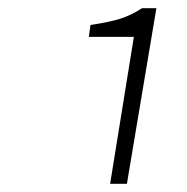

<svg xmlns="http://www.w3.org/2000/svg" viewBox="-20 -853 457 469"><path d="M307 -763H197L201 -792Q248 -799 274.5 -807.5Q301 -816 327 -833H362L290 -404H249Z"/></svg>

Font: Nebula Sans Light
Style: Regular
Weight: 300
Italic angle: -9°
Designer: Paul D. Hunt for Adobe (as Source Sans)
Foundry: Nebula Entertainment & Broadcasting LLC
Version: Version 1.010